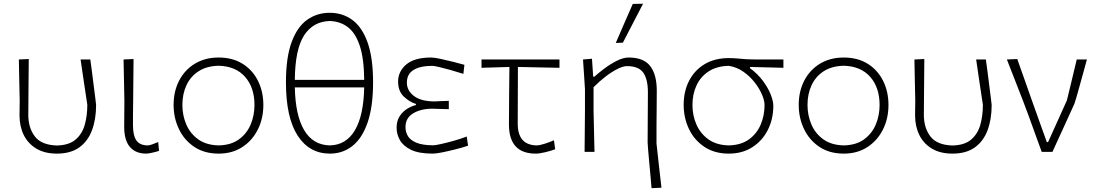

<svg xmlns="http://www.w3.org/2000/svg" viewBox="-20 -813 5869 1028"><path d="M284.5 9.5Q219.5 9.5 174.8 -17.2Q130 -44 107.2 -90.2Q84.5 -136.5 84.5 -195.5Q84.5 -219.5 85 -238.2Q85.5 -257 85.5 -273.5Q84 -335.5 83 -387.5Q82 -439.5 81 -494.5L134 -497Q133 -406 132.5 -329Q132 -252 131.5 -198.5Q131.5 -128 166.8 -82.2Q202 -36.5 284.5 -34Q349.5 -35.5 384.8 -65.8Q420 -96 433.8 -144.8Q447.5 -193.5 447.5 -252Q438.5 -311.5 428.8 -376.2Q419 -441 411.5 -494.5H463.5Q467.5 -467.5 472.5 -427.8Q477.5 -388 482.5 -348.8Q487.5 -309.5 491 -281.8Q494.5 -254 494.5 -250.5Q494.5 -175 472.8 -116.2Q451 -57.5 404.8 -24Q358.5 9.5 284.5 9.5Z M763 9.5Q706.5 9.5 675.8 -26Q645 -61.5 645 -133Q645 -175.5 645.5 -206Q646 -236.5 646 -270.5Q645 -333 643.8 -385.8Q642.5 -438.5 641.5 -494.5L695 -497Q694.5 -446.5 694 -389.2Q693.5 -332 693 -280.5Q692.5 -229 692 -196V-142Q692 -88 710.2 -61.2Q728.5 -34.5 772 -34.5Q779.5 -34.5 795 -40Q810.5 -45.5 827 -52.5L831.5 -5Q817.5 -0.5 795.2 4.5Q773 9.5 763 9.5Z M1151 9.5Q1074 9.5 1020 -26.8Q966 -63 937.8 -122.5Q909.5 -182 909.5 -251Q909.5 -325 939.8 -382.5Q970 -440 1024.2 -472.5Q1078.5 -505 1150.5 -505Q1225 -505 1278.5 -471.8Q1332 -438.5 1361 -380.8Q1390 -323 1390 -251Q1390 -178 1360.2 -119Q1330.5 -60 1276.8 -25.2Q1223 9.5 1151 9.5ZM1151 -34.5Q1217 -36 1259.2 -66.8Q1301.5 -97.5 1322 -146.2Q1342.5 -195 1342.5 -251Q1342.5 -344.5 1292.2 -401.5Q1242 -458.5 1151 -461Q1086.5 -459.5 1043.2 -431.5Q1000 -403.5 978.2 -356.5Q956.5 -309.5 956.5 -251Q956.5 -195.5 977.5 -146.5Q998.5 -97.5 1041.5 -66.8Q1084.5 -36 1151 -34.5Z M1746.5 9.5Q1636 9.5 1573.5 -87.2Q1511 -184 1511 -372Q1511 -504.5 1541 -586.5Q1571 -668.5 1623.8 -706.5Q1676.5 -744.5 1745.5 -744.5Q1815.5 -744.5 1867.8 -705.2Q1920 -666 1948.8 -583.8Q1977.5 -501.5 1977.5 -372Q1977.5 -241.5 1948.2 -157Q1919 -72.5 1867 -31.5Q1815 9.5 1746.5 9.5ZM1745.5 -700.5Q1656 -698 1608 -623.2Q1560 -548.5 1558.5 -385.5H1930Q1929 -500.5 1905.8 -569.2Q1882.5 -638 1841.5 -668.5Q1800.5 -699 1745.5 -700.5ZM1746 -34.5Q1833.5 -36.5 1880.2 -115.5Q1927 -194.5 1930 -345H1558.5Q1561.5 -195 1608.8 -115.8Q1656 -36.5 1746 -34.5Z M2297 9.5Q2222.5 9.5 2180.5 -11Q2138.5 -31.5 2121 -63Q2103.5 -94.5 2103.5 -129Q2103.5 -167 2120.8 -192.2Q2138 -217.5 2162.2 -231.8Q2186.5 -246 2207 -250.5V-256.5Q2172.5 -267 2142 -296Q2111.5 -325 2111.5 -376.5Q2111.5 -430.5 2155.2 -467.8Q2199 -505 2288.5 -505Q2304.5 -505 2337.8 -498Q2371 -491 2407 -481.8Q2443 -472.5 2466.5 -466L2461 -417.5Q2425 -429 2390.2 -438.8Q2355.5 -448.5 2329.5 -454.5Q2303.5 -460.5 2294 -460.5Q2228.5 -460 2193.5 -438Q2158.5 -416 2158.5 -370Q2158.5 -328 2196.5 -299Q2234.5 -270 2307.5 -270Q2325.5 -271 2345.2 -271.8Q2365 -272.5 2383 -273V-228.5Q2362 -229 2343 -229.5Q2324 -230 2295 -231Q2233.5 -231 2192.2 -206.2Q2151 -181.5 2151 -132.5Q2151 -106 2164.2 -84Q2177.5 -62 2209.8 -48.8Q2242 -35.5 2299.5 -35Q2310.5 -35 2341 -41.8Q2371.5 -48.5 2409 -59Q2446.5 -69.5 2479 -82L2486 -33Q2458.5 -23.5 2420.2 -13.8Q2382 -4 2347.8 2.8Q2313.5 9.5 2297 9.5Z M2848.5 9.5Q2705 9.5 2705 -146.5Q2705 -236 2706 -316.8Q2707 -397.5 2707.5 -454.5L2558 -450V-494.5H2975.5V-450Q2920 -451 2863.5 -452.2Q2807 -453.5 2753 -454.5Q2753 -378.5 2752.5 -302.8Q2752 -227 2752 -151Q2752 -34.5 2856.5 -34.5Q2867 -34.5 2893.5 -42.5Q2920 -50.5 2946 -62L2952.5 -14Q2932.5 -6 2900.5 1.8Q2868.5 9.5 2848.5 9.5Z M3468.5 194.5Q3466.5 169.5 3463 131Q3459.5 92.5 3455.8 53Q3452 13.5 3449.8 -15.5Q3447.5 -44.5 3447.5 -50.5Q3447.5 -115.5 3448.2 -184.5Q3449 -253.5 3449 -318.5Q3449 -388 3424.5 -423.5Q3400 -459 3336.5 -459Q3316.5 -459 3286.8 -444.2Q3257 -429.5 3223.5 -404Q3190 -378.5 3158 -346V-219Q3159.5 -159 3160.5 -107.5Q3161.5 -56 3163 0H3110Q3110.5 -56 3111 -107.8Q3111.5 -159.5 3112 -220.5V-335.5Q3110 -373.5 3107 -414Q3104 -454.5 3101.5 -494.5L3149.5 -498.5L3156 -402.5H3162.5Q3184 -422 3216 -446Q3248 -470 3282.5 -487.5Q3317 -505 3346 -505Q3426.5 -505 3461.5 -459Q3496.5 -413 3496.5 -327.5Q3496.5 -271 3495.8 -224Q3495 -177 3495 -142V-45Q3501.5 15 3508 73.2Q3514.5 131.5 3521.5 192ZM3277 -583Q3299.5 -635 3322.2 -687.5Q3345 -740 3368 -792L3423 -793Q3396.5 -742 3369 -688.8Q3341.5 -635.5 3315 -584.5Z M3882 9.5Q3806 9.5 3751.8 -26.5Q3697.5 -62.5 3669 -122Q3640.5 -181.5 3640.5 -251.5Q3640.5 -324.5 3669.8 -381Q3699 -437.5 3753.2 -469.8Q3807.5 -502 3881.5 -502Q3906.5 -502 3926.5 -500Q3946.5 -498 3973 -496.2Q3999.5 -494.5 4044.5 -494.5H4174.5V-450Q4134 -451 4089.8 -452.2Q4045.5 -453.5 3995.5 -454.5V-448Q4037 -417.5 4064.8 -380Q4092.5 -342.5 4106.5 -307Q4120.5 -271.5 4120.5 -247Q4120.5 -175.5 4091 -117.2Q4061.5 -59 4008 -24.8Q3954.5 9.5 3882 9.5ZM3882 -34.5Q3948 -36 3990.2 -66.8Q4032.5 -97.5 4053 -146.2Q4073.5 -195 4073.5 -250.5Q4073.5 -275 4059.2 -308Q4045 -341 4019.2 -373.5Q3993.5 -406 3958.8 -430Q3924 -454 3882 -460.5Q3817.5 -459 3774.2 -430.8Q3731 -402.5 3709.2 -355.5Q3687.5 -308.5 3687.5 -251Q3687.5 -194.5 3709 -145.8Q3730.5 -97 3773.5 -66.5Q3816.5 -36 3882 -34.5Z M4498 9.5Q4421 9.5 4367 -26.8Q4313 -63 4284.8 -122.5Q4256.5 -182 4256.5 -251Q4256.5 -325 4286.8 -382.5Q4317 -440 4371.2 -472.5Q4425.5 -505 4497.5 -505Q4572 -505 4625.5 -471.8Q4679 -438.5 4708 -380.8Q4737 -323 4737 -251Q4737 -178 4707.2 -119Q4677.5 -60 4623.8 -25.2Q4570 9.5 4498 9.5ZM4498 -34.5Q4564 -36 4606.2 -66.8Q4648.5 -97.5 4669 -146.2Q4689.5 -195 4689.5 -251Q4689.5 -344.5 4639.2 -401.5Q4589 -458.5 4498 -461Q4433.5 -459.5 4390.2 -431.5Q4347 -403.5 4325.2 -356.5Q4303.5 -309.5 4303.5 -251Q4303.5 -195.5 4324.5 -146.5Q4345.5 -97.5 4388.5 -66.8Q4431.5 -36 4498 -34.5Z M5079.5 9.5Q5014.5 9.5 4969.8 -17.2Q4925 -44 4902.2 -90.2Q4879.5 -136.5 4879.5 -195.5Q4879.5 -219.5 4880 -238.2Q4880.5 -257 4880.5 -273.5Q4879 -335.5 4878 -387.5Q4877 -439.5 4876 -494.5L4929 -497Q4928 -406 4927.5 -329Q4927 -252 4926.5 -198.5Q4926.5 -128 4961.8 -82.2Q4997 -36.5 5079.5 -34Q5144.5 -35.5 5179.8 -65.8Q5215 -96 5228.8 -144.8Q5242.5 -193.5 5242.5 -252Q5233.5 -311.5 5223.8 -376.2Q5214 -441 5206.5 -494.5H5258.5Q5262.5 -467.5 5267.5 -427.8Q5272.5 -388 5277.5 -348.8Q5282.5 -309.5 5286 -281.8Q5289.5 -254 5289.5 -250.5Q5289.5 -175 5267.8 -116.2Q5246 -57.5 5199.8 -24Q5153.5 9.5 5079.5 9.5Z M5557.5 0Q5540.5 -46.5 5523 -94.5Q5505.5 -142.5 5489.5 -187.5L5456.5 -275.5Q5435.5 -329 5413.8 -385Q5392 -441 5371 -494.5L5426.5 -497Q5444 -448 5464.8 -389.2Q5485.5 -330.5 5507.2 -269Q5529 -207.5 5549.5 -150.5L5585 -52H5591.5L5692.5 -276Q5705.5 -329.5 5718.8 -384.8Q5732 -440 5745 -494.5H5799.5Q5791.5 -465 5780.8 -426.2Q5770 -387.5 5759.8 -350.5Q5749.5 -313.5 5742 -287.5Q5734.5 -261.5 5732.5 -257.5Q5703 -193 5673.8 -128.5Q5644.5 -64 5615 0Z"/></svg>

Font: Commissioner Loud ExtraLight
Style: Regular
Weight: 200
Designer: Kostas Bartsokas
Foundry: Kostas Bartsokas
Version: Version 1.000; ttfautohint (v1.8.3)